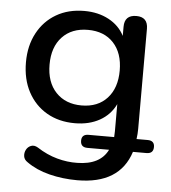

<svg xmlns="http://www.w3.org/2000/svg" viewBox="-50 -542 693 777"><g transform="rotate(5 296.0 -153.5)"><path d="M283 -114Q349 -114 387 -155.5Q425 -197 425 -268Q425 -339 387 -380Q349 -421 283 -421Q217 -421 178.5 -380Q140 -339 140 -268Q140 -196 179 -155Q218 -114 283 -114ZM292 189Q233 189 179 175.5Q125 162 86 134Q72 125 70 111Q68 97 74.5 84.5Q81 72 94 67Q107 62 122 71Q162 97 204 108.5Q246 120 286 119Q379 118 410 55H322Q294 55 294 28Q294 2 322 2H426L427 -22V-132Q406 -88 363 -64Q320 -40 262 -40Q197 -40 148 -68.5Q99 -97 71.5 -148.5Q44 -200 44 -269Q44 -336 71.5 -387.5Q99 -439 148 -467.5Q197 -496 262 -496Q318 -496 361 -473Q404 -450 425 -409V-446Q425 -494 473 -494Q520 -494 520 -446V-39Q520 -20 517 2H562Q590 2 590 28Q590 55 562 55H507Q464 189 292 189Z"/></g></svg>

Font: Chiron GoRound TC
Style: Regular
Weight: 400
Designer: Ryoko NISHIZUKA 西塚涼子 (kana, bopomofo & ideographs); Paul D. Hunt (Latin, Greek & Cyrillic); Sandoll Communications 산돌커뮤니
Foundry: Adobe
Version: Version 1.000;hotconv 1.1.1;makeotfexe 2.6.0